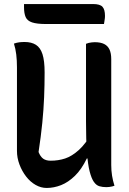

<svg xmlns="http://www.w3.org/2000/svg" viewBox="-20 -918 640 951"><path d="M547 2Q542 4 535.5 5.5Q529 7 521.5 8Q514 9 507 9Q488 9 472.5 4.5Q457 0 445 -17Q433 -34 424 -69Q415 -104 410.5 -164.5Q406 -225 406 -317Q406 -365 406 -413Q406 -461 406 -509Q406 -557 406 -605Q406 -653 406 -701Q413 -704 419.5 -705.5Q426 -707 434 -708Q442 -709 449 -709Q478 -709 496 -700Q514 -691 522.5 -672.5Q531 -654 531 -625Q531 -559 531 -494Q531 -429 531 -363Q531 -297 531 -232Q531 -167 531 -101Q531 -73 535 -48Q539 -23 547 2ZM211 13Q183 13 156.5 -2Q130 -17 109.5 -43.5Q89 -70 76.5 -103Q64 -136 64 -171Q64 -239 64 -308.5Q64 -378 64 -447.5Q64 -517 64 -584Q64 -619 60.5 -648Q57 -677 49 -702Q63 -707 75.5 -708.5Q88 -710 102 -710Q136 -710 158 -696Q180 -682 190.5 -649.5Q201 -617 201 -559Q201 -497 198.5 -436Q196 -375 189.5 -309.5Q183 -244 171 -165Q180 -142 194 -132Q208 -122 231 -122Q269 -122 302.5 -133Q336 -144 370.5 -175Q405 -206 440 -267V-133H410Q384 -79 351 -47Q318 -15 282.5 -1Q247 13 211 13ZM99 -898H441Q475 -898 487.5 -884.5Q500 -871 500 -839Q500 -829 498 -818Q496 -807 495 -799H209Q163 -799 139 -807Q115 -815 107 -833.5Q99 -852 99 -882Q99 -886 99 -890.5Q99 -895 99 -898Z"/></svg>

Font: Recursive Monospace Casual SemiBold
Style: Regular
Weight: 600
Version: Version 1.047